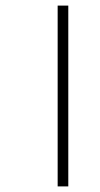

<svg xmlns="http://www.w3.org/2000/svg" viewBox="-20 -617 357 686"><path d="M186 49H224V-597H186Z"/></svg>

Font: Noto Sans Malayalam ExtraLight
Style: Regular
Weight: 200
Designer: Jelle Bosma - Monotype Design Team
Foundry: Monotype Imaging Inc.
Version: Version 2.104